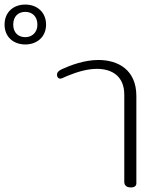

<svg xmlns="http://www.w3.org/2000/svg" viewBox="-229 -821 699 842"><path d="M-118 -626C-67 -626 -27 -659 -27 -713C-27 -768 -67 -801 -118 -801C-170 -801 -209 -768 -209 -713C-209 -659 -170 -626 -118 -626ZM-118 -658C-148 -658 -171 -677 -171 -713C-171 -750 -148 -769 -118 -769C-89 -769 -65 -750 -65 -713C-65 -678 -89 -658 -118 -658ZM345 1C361 1 369 -6 369 -17V-400C369 -514 290 -558 202 -558C142 -558 80 -535 43 -518C29 -511 21 -505 21 -493C21 -482 28 -476 35 -476C41 -476 50 -481 66 -488C110 -506 154 -519 196 -519C262 -519 316 -487 316 -406V-24C316 -8 326 1 345 1Z"/></svg>

Font: Maitree Light
Style: Regular
Weight: 300
Designer: CadsonDemak Team
Foundry: CadsonDemak
Version: Version 1.000;PS 001.000;hotconv 1.0.88;makeotf.lib2.5.64775